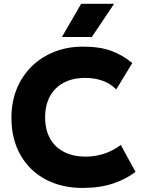

<svg xmlns="http://www.w3.org/2000/svg" viewBox="-20 -956 739 992"><path d="M406.6 15Q297.8 15 214.9 -29.4Q132 -73.9 85.6 -155.4Q39.1 -237 39.1 -348Q39.1 -428.9 66.3 -496.1Q93.5 -563.2 143.2 -612.3Q192.9 -661.4 260.6 -688.2Q328.2 -715 408.9 -715Q496.6 -715 555.9 -692.9Q615.2 -670.8 663.4 -630.2L580.6 -494Q551.2 -523.9 510.4 -538.7Q469.6 -553.5 419.9 -553.5Q371 -553.5 332.7 -539.3Q294.4 -525.1 267.8 -498.6Q241.1 -472 227.1 -434.5Q213.1 -397 213.1 -350.2Q213.1 -286.2 238.4 -240.8Q263.6 -195.4 310.6 -171.1Q357.6 -146.8 423.1 -146.8Q470 -146.8 516.2 -161.2Q562.5 -175.6 604.1 -207.2L680.1 -68Q631.6 -30.5 564.1 -7.8Q496.5 15 406.6 15ZM299.9 -764.8 399.4 -936.5H569.6L454.4 -764.8Z"/></svg>

Font: Geologica Thin
Style: Regular
Weight: 100
Version: Version 1.010;gftools[0.9.28]